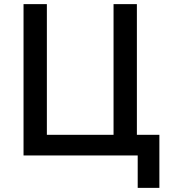

<svg xmlns="http://www.w3.org/2000/svg" viewBox="-20 -753 825 930"><path d="M647 157V0H94V-733H207V-100H530V-733H643V-100H752V157Z"/></svg>

Font: IBM Plex Sans JP Medm
Style: Regular
Weight: 500
Designer: Mike Abbink; Paul van der Laan; Pieter van Rosmalen; Wujin Sim; Yejin Wi; Jinhee Kim; Boomi Park; Yona Kim; Kichan Ma
Foundry: Sandoll Inc.
Version: Version 1.002